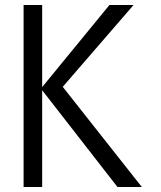

<svg xmlns="http://www.w3.org/2000/svg" viewBox="-20 -745 640 765"><path d="M148 -385.5V0H74V-725H148V-398L416 -725H512L230 -399L545 0H448Z"/></svg>

Font: JuliaMono Light
Style: Regular
Weight: 300
Monospace: yes
Designer: cormullion
Foundry: corm
Version: Version 0.054; ttfautohint (v1.8.4)